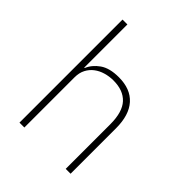

<svg xmlns="http://www.w3.org/2000/svg" viewBox="-208 -858 975 975"><g transform="rotate(45 279.5 -370.0)"><path d="M100 -740H135V-430H138Q153 -467 190.5 -493.5Q228 -520 294 -520Q378 -520 422.5 -470.5Q467 -421 467 -326V0H432V-320Q432 -408 394.5 -448.5Q357 -489 286 -489Q257 -489 229.5 -481Q202 -473 181 -457Q160 -441 147.5 -417Q135 -393 135 -361V0H100Z"/></g></svg>

Font: IBM Plex Sans Devanagari ExtraLight
Style: Regular
Weight: 200
Designer: Mike Abbink, Paul van der Laan, Pieter van Rosmalen, Erin McLaughlin
Foundry: Bold Monday
Version: Version 1.1